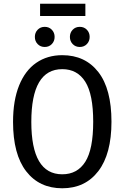

<svg xmlns="http://www.w3.org/2000/svg" viewBox="-20 -997 668 1030"><path d="M578 -344Q578 -171 507.5 -79Q437 13 314 13Q191 13 120.5 -78Q50 -169 50 -343Q50 -458 82.5 -538.5Q115 -619 174.5 -660Q234 -701 314 -701Q437 -701 507.5 -610.5Q578 -520 578 -344ZM148 -343Q148 -62 314 -62Q395 -62 437.5 -129Q480 -196 480 -344Q480 -491 437.5 -558.5Q395 -626 314 -626Q148 -626 148 -343ZM273 -799Q273 -776 258 -760.5Q243 -745 220 -745Q197 -745 182 -760.5Q167 -776 167 -799Q167 -822 182 -837.5Q197 -853 220 -853Q243 -853 258 -837.5Q273 -822 273 -799ZM461 -799Q461 -776 446 -760.5Q431 -745 408 -745Q385 -745 370 -760.5Q355 -776 355 -799Q355 -822 370 -837.5Q385 -853 408 -853Q431 -853 446 -837.5Q461 -822 461 -799ZM195 -911V-977H438V-911Z"/></svg>

Font: Fira Sans Condensed
Style: Regular
Weight: 400
Width: 3
Designer: bBox Type GmbH & Carrois Corporate GbR & Edenspiekermann AG
Foundry: bBox Type GmbH & Carrois Corporate GbR & Edenspiekermann AG
Version: Version 4.301